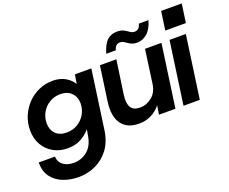

<svg xmlns="http://www.w3.org/2000/svg" viewBox="-146 -958 1703 1428"><g transform="rotate(-20 705.5 -244.0)"><path d="M251 232Q187 232 130.5 210.5Q74 189 40 143.5Q6 98 7 28H135Q138 74 171 97Q204 120 254 120Q312 120 358.5 83Q405 46 418 -27L428 -83Q400 -48 355 -22.5Q310 3 249 3Q184 3 134 -25.5Q84 -54 56 -104Q28 -154 28 -218Q28 -277 50 -329.5Q72 -382 110.5 -422Q149 -462 200.5 -485Q252 -508 311 -508Q369 -508 410.5 -483.5Q452 -459 472 -424L484 -496H614L548 -27Q535 59 491.5 116.5Q448 174 385 203Q322 232 251 232ZM280 -110Q328 -110 366.5 -133Q405 -156 427.5 -195Q450 -234 450 -280Q450 -330 418 -362.5Q386 -395 330 -395Q283 -395 244.5 -372Q206 -349 184 -310Q162 -271 162 -225Q162 -174 193 -142Q224 -110 280 -110Z M810 12Q715 12 671.5 -48.5Q628 -109 643 -220L682 -496H812L773 -226Q765 -162 784.5 -130Q804 -98 857 -98Q908 -98 950.5 -132.5Q993 -167 1002 -230L1039 -496H1169L1099 0H969L980 -71Q951 -33 907 -10.5Q863 12 810 12ZM1003 -559Q971 -559 950.5 -570.5Q930 -582 914 -593.5Q898 -605 879 -605Q843 -605 831 -560H755Q777 -632 808 -660Q839 -688 886 -688Q919 -688 939.5 -676.5Q960 -665 976 -653.5Q992 -642 1012 -642Q1048 -642 1060 -688H1136Q1117 -621 1080.5 -590Q1044 -559 1003 -559Z M1227 -572 1248 -720H1411L1390 -572ZM1163 0 1233 -496H1362L1292 0Z"/></g></svg>

Font: Host Grotesk
Style: Bold Italic
Weight: 700
Italic angle: -8°
Designer: Doğukan Karapınar
Foundry: Element Type
Version: Version 1.003; ttfautohint (v1.8.4.7-5d5b)